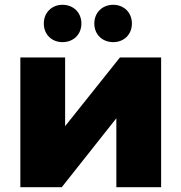

<svg xmlns="http://www.w3.org/2000/svg" viewBox="-20 -782 758 802"><path d="M238 0 466 -288V0H653V-542H481L252 -255V-542H65V0ZM453 -606C497 -606 531 -637 531 -684C531 -730 497 -762 453 -762C408 -762 374 -730 374 -684C374 -637 408 -606 453 -606ZM241 -606C286 -606 320 -637 320 -684C320 -730 286 -762 241 -762C197 -762 163 -730 163 -684C163 -637 197 -606 241 -606Z"/></svg>

Font: Montserrat-Alt1 ExtBd
Style: Regular
Weight: 800
Designer: Differentunic
Foundry: Differentunic
Version: Version 7.222